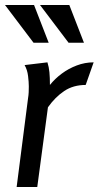

<svg xmlns="http://www.w3.org/2000/svg" viewBox="-23 -753 397 773"><path d="M168 -502Q174 -483 176 -462Q178 -441 178 -411Q198 -436 225.5 -456.5Q253 -477 286 -489.5Q319 -502 354 -502L322 -411Q272 -411 235.5 -386.5Q199 -362 170 -321L127 0H44L90 -358Q92 -370 92.5 -381.5Q93 -393 93 -405Q93 -422 90 -447Q87 -472 76 -491ZM256 -733 315 -581H253L138 -733ZM114 -733 173 -581H112L-3 -733Z"/></svg>

Font: Rosario
Style: Italic
Weight: 400
Italic angle: -8.05°
Designer: Hector Gatti
Foundry: Omnibus Type
Version: Version 1.201